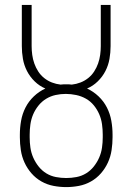

<svg xmlns="http://www.w3.org/2000/svg" viewBox="-20 -755 540 783"><path d="M250 8Q224 8 198 3Q172 -2 149 -15Q126 -28 108.5 -48Q91 -68 80 -92Q69 -116 65 -142.5Q61 -169 61 -195V-206Q61 -234 66 -262.5Q71 -291 84 -316.5Q97 -342 118 -362Q139 -382 165 -394Q141 -404 121.5 -423Q102 -442 90 -465.5Q78 -489 73.5 -515Q69 -541 69 -567V-735H109V-567Q109 -549 111.5 -531Q114 -513 120 -496Q126 -479 136 -463.5Q146 -448 160.5 -436.5Q175 -425 192 -418.5Q209 -412 227 -410Q233 -411 238.5 -411Q244 -411 250 -411Q256 -411 261.5 -411Q267 -411 273 -410Q291 -412 308 -418.5Q325 -425 339.5 -436.5Q354 -448 364 -463.5Q374 -479 380 -496Q386 -513 388.5 -531Q391 -549 391 -567V-735H431V-567Q431 -541 426.5 -515Q422 -489 410 -465.5Q398 -442 378.5 -423Q359 -404 335 -394Q361 -382 382 -362Q403 -342 416 -316.5Q429 -291 434 -262.5Q439 -234 439 -206V-195Q439 -169 435 -142.5Q431 -116 420 -92Q409 -68 391.5 -48Q374 -28 351 -15Q328 -2 302 3Q276 8 250 8ZM250 -29Q271 -29 292 -33Q313 -37 331 -48Q349 -59 362.5 -76Q376 -93 384.5 -112.5Q393 -132 396 -153Q399 -174 399 -195V-206Q399 -227 396 -248.5Q393 -270 384.5 -289.5Q376 -309 362.5 -325.5Q349 -342 330.5 -352.5Q312 -363 290.5 -367.5Q269 -372 248 -372Q227 -372 206.5 -367.5Q186 -363 168 -352Q150 -341 136.5 -324Q123 -307 115 -288Q107 -269 104 -248Q101 -227 101 -206V-195Q101 -174 104 -153Q107 -132 115.5 -112.5Q124 -93 137.5 -76Q151 -59 169 -48Q187 -37 208 -33Q229 -29 250 -29Z"/></svg>

Font: Zed Sans Extralight
Style: Regular
Weight: 200
Designer: Belleve Invis
Foundry: Belleve Invis
Version: Version 1.0.0; ttfautohint (v1.8.4)